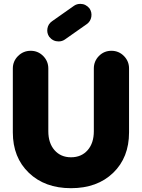

<svg xmlns="http://www.w3.org/2000/svg" viewBox="-20 -965 740 1001"><path d="M46.9 -274.9V-607.9Q46.9 -646 74.2 -673.1Q101.6 -700.2 140.1 -700.2Q178.2 -700.2 205.1 -673.1Q231.9 -646 231.9 -607.9V-280.8Q231.9 -218.8 264.4 -181.9Q296.9 -145 350.1 -145Q404.3 -145 436.8 -181.9Q469.2 -218.8 469.2 -280.8V-607.9Q469.2 -646 495.8 -673.1Q522.5 -700.2 561 -700.2Q599.1 -700.2 626 -673.1Q652.8 -646 652.8 -607.9V-274.9Q652.8 -143.6 569.8 -63.7Q486.8 16.1 350.1 16.1Q213.9 16.1 130.4 -64Q46.9 -144 46.9 -274.9ZM236.8 -772.9Q223.1 -793 227.3 -816.7Q231.4 -840.3 251 -854L366.2 -935.1Q380.4 -944.8 398.9 -944.8Q427.2 -944.8 446.8 -920.9Q460 -900.9 456.1 -877.2Q452.1 -853.5 433.1 -839.8L317.9 -758.8Q303.7 -749 285.2 -749Q256.3 -749 236.8 -772.9Z"/></svg>

Font: LT Saeada
Style: Bold
Weight: 700
Designer: Daniel Lyons
Foundry: LyonsType
Version: Version 1.001